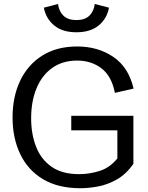

<svg xmlns="http://www.w3.org/2000/svg" viewBox="-20 -953 758 984"><path d="M393.1 11.7Q277.3 11.7 200 -34.9Q122.6 -81.5 83.5 -163.6Q44.4 -245.6 44.4 -350.6Q44.4 -458 83.7 -540Q123 -622.1 197.3 -668.5Q271.5 -714.8 375.5 -714.8Q481.9 -714.8 560.5 -661.6Q639.2 -608.4 664.6 -499L568.8 -477.1Q552.2 -563 500 -602.8Q447.8 -642.6 375 -642.6Q301.3 -642.6 248.5 -605.5Q195.8 -568.4 167.7 -501.7Q139.6 -435.1 139.6 -346.2Q139.6 -267.6 164.3 -202.6Q189 -137.7 243.2 -99.1Q297.4 -60.5 385.7 -60.5Q439.9 -60.5 491.9 -77.4Q543.9 -94.2 581.5 -141.1V-285.2H345.2V-359.4H663.6V-113.3Q626 -59.6 577.9 -32.7Q529.8 -5.9 481.2 2.9Q432.6 11.7 393.1 11.7ZM371.6 -787.6Q300.3 -787.6 258.1 -822.3Q215.8 -856.9 204.6 -913.6L277.3 -932.6Q282.2 -895 305.2 -872.6Q328.1 -850.1 371.6 -850.1Q415 -850.1 438 -872.6Q460.9 -895 465.8 -932.6L538.6 -913.6Q527.8 -856.9 485.4 -822.3Q442.9 -787.6 371.6 -787.6Z"/></svg>

Font: Schibsted Grotesk
Style: Regular
Weight: 400
Designer: Bakken & Baeck AS, Henrik Kongsvoll
Foundry: Schibsted ASA
Version: Version 1.100; ttfautohint (v1.8.4.7-5d5b);gftools[0.9.25]